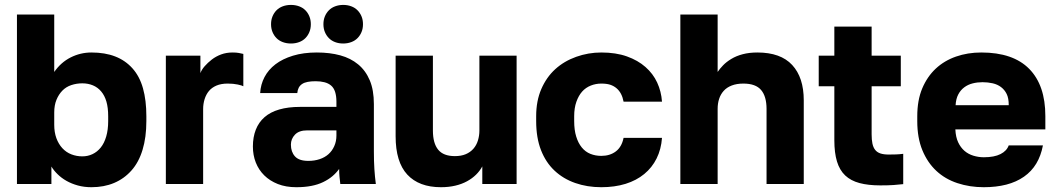

<svg xmlns="http://www.w3.org/2000/svg" viewBox="-20 -760 4368 793"><path d="M357.7 13.2Q409.5 13.2 451.1 -4.3Q492.7 -21.8 522.9 -55.8Q553.2 -89.8 568.8 -141.3Q584.5 -192.8 584.5 -260V-280Q584.5 -345.5 570.6 -395.1Q556.7 -444.7 527.1 -477.7Q497.5 -510.7 455.5 -526.9Q413.5 -543.2 357.7 -543.2Q312.3 -543.2 271.8 -522.8Q231.3 -502.3 204 -462.8V-700H50V0H192.3V-72.2Q201.8 -56.2 217.7 -40.6Q233.5 -25 254.4 -13.1Q275.3 -1.2 301.3 6Q327.2 13.2 357.7 13.2ZM320 -114.2Q296.2 -114.2 274.8 -122.5Q253.3 -130.8 237.5 -148Q221.7 -165.2 212.8 -189.5Q204 -213.8 204 -244.5V-295.5Q204 -325.3 213.2 -347.7Q222.3 -370 237.6 -385.7Q252.8 -401.3 274.6 -408.6Q296.3 -415.8 320 -415.8Q343.7 -415.8 363.7 -407.5Q383.7 -399.2 397.9 -382.3Q412.2 -365.5 419.5 -340.4Q426.8 -315.3 426.8 -280V-260Q426.8 -224 418.7 -196.4Q410.7 -168.8 396.2 -150.8Q381.8 -132.8 362.2 -123.5Q342.7 -114.2 320 -114.2Z M665 0H819V-309.3Q819 -331.2 825.1 -350.6Q831.2 -370 843 -384.2Q854.8 -398.3 874.1 -406.6Q893.3 -414.8 920.5 -414.8Q943.8 -414.8 961.9 -410.9Q980 -407 985 -403.7V-537.3Q976.8 -539.2 966.7 -541.2Q956.5 -543.2 940.3 -543.2Q915.2 -543.2 893.6 -535.3Q872 -527.3 854.9 -514.1Q837.8 -500.8 825.3 -486.5Q812.8 -472.2 807.7 -458V-530H665Z M1203.7 13.2Q1238.5 13.2 1265.8 7.8Q1293.2 2.5 1314.8 -8Q1336.5 -18.5 1352.7 -32.1Q1368.8 -45.7 1380.7 -62.2Q1380.7 -53.3 1381.1 -45.2Q1381.5 -37 1382.2 -30.1Q1383 -23.2 1383.8 -16.2Q1384.6 -9.3 1385.5 0H1532.3Q1528.3 -30 1526.3 -61.5Q1524.2 -93 1524.2 -135V-330Q1524.2 -388.3 1507.1 -428.5Q1490 -468.8 1459.1 -494.2Q1428.3 -519.7 1385.4 -531.4Q1342.5 -543.2 1288.5 -543.2Q1233.2 -543.2 1190 -530Q1146.8 -516.8 1117.7 -494.5Q1088.5 -472.2 1072.5 -441.7Q1056.5 -411.2 1054.5 -375.5H1207.8Q1209 -388.2 1213.7 -397.5Q1218.5 -406.8 1227.7 -413Q1236.8 -419.2 1250.8 -421.8Q1264.7 -424.5 1283.5 -424.5Q1304 -424.5 1320.1 -420.3Q1336.2 -416.2 1347.3 -406.8Q1358.5 -397.5 1364 -380.6Q1369.5 -363.6 1369.5 -340V-318.5H1219Q1170.2 -318.5 1133.4 -307.8Q1096.7 -297.2 1072.6 -276.1Q1048.5 -255 1036.5 -224.3Q1024.5 -193.7 1024.5 -155Q1024.5 -119 1036.5 -88.7Q1048.5 -58.3 1071.4 -35.7Q1094.4 -13 1127.6 0.1Q1160.8 13.2 1203.7 13.2ZM1253.5 -95.5Q1214.9 -95.5 1198.2 -114.2Q1181.5 -132.8 1181.5 -162.5Q1181.5 -186.3 1198.3 -203.9Q1215 -221.5 1248.5 -221.5H1369.5V-200Q1369.5 -176.4 1360.6 -156.5Q1351.7 -136.5 1336.4 -123Q1321.1 -109.5 1299.8 -102.5Q1278.5 -95.5 1253.5 -95.5ZM1181.7 -580.3Q1200 -580.3 1215.5 -586.1Q1231 -591.9 1241.4 -602.6Q1251.9 -613.2 1257.8 -627.7Q1263.8 -642.1 1263.8 -660Q1263.8 -677.9 1257.8 -692.3Q1251.9 -706.8 1241.4 -717.4Q1231 -728.1 1215.5 -733.9Q1200 -739.7 1181.6 -739.7Q1163.3 -739.7 1147.8 -733.9Q1132.4 -728.1 1121.9 -717.4Q1111.5 -706.8 1105.5 -692.3Q1099.5 -677.9 1099.5 -660Q1099.5 -642.1 1105.5 -627.7Q1111.5 -613.2 1121.9 -602.6Q1132.4 -591.9 1147.9 -586.1Q1163.4 -580.3 1181.7 -580.3ZM1397.3 -580.3Q1415.4 -580.3 1430.8 -586.1Q1446.3 -591.9 1456.7 -602.6Q1467.2 -613.2 1473.2 -627.7Q1479.2 -642.1 1479.2 -660Q1479.2 -677.9 1473.2 -692.3Q1467.2 -706.8 1456.7 -717.4Q1446.3 -728.1 1431 -733.9Q1415.8 -739.7 1397.7 -739.7Q1379.6 -739.7 1364.2 -733.9Q1348.7 -728.1 1338.3 -717.4Q1327.8 -706.8 1321.8 -692.3Q1315.8 -677.9 1315.8 -660Q1315.8 -642.1 1321.8 -627.7Q1327.8 -613.2 1338.3 -602.6Q1348.7 -591.9 1364 -586.1Q1379.2 -580.3 1397.3 -580.3Z M1801.3 13.2Q1833.5 13.2 1860.4 6.8Q1887.3 0.5 1908.7 -11.2Q1930.2 -22.8 1946.1 -38.5Q1962 -54.2 1972 -72.7V0H2113.7V-530H1960V-220.7Q1960 -199.9 1954 -180Q1948 -160.2 1935.2 -145.6Q1922.3 -131 1903.4 -123.1Q1884.6 -115.2 1858.8 -115.2Q1811.3 -115.2 1789.7 -141.8Q1768 -168.4 1768 -220.7V-530H1614V-197.2Q1614 -91 1662.2 -38.9Q1710.5 13.2 1801.3 13.2Z M2463.5 13.2Q2518.8 13.2 2563.8 -0.7Q2608.7 -14.7 2640.9 -41.3Q2673.2 -67.8 2691.9 -105.5Q2710.7 -143.2 2714.2 -190.7H2555.5Q2548 -153.2 2523.6 -134.7Q2499.2 -116.2 2463.5 -116.2Q2439.3 -116.2 2418.5 -124.5Q2397.7 -132.8 2382.8 -151.1Q2368 -169.3 2359.8 -196.2Q2351.5 -223 2351.5 -260V-280Q2351.5 -314 2360.6 -339.7Q2369.7 -365.3 2384.3 -381.7Q2399 -398.2 2419.8 -406.5Q2440.7 -414.8 2463.5 -414.8Q2485.3 -414.8 2500.1 -410.1Q2514.8 -405.3 2526.2 -395.7Q2537.7 -386 2545 -371.9Q2552.3 -357.8 2555.5 -340H2714.2Q2711.2 -382.3 2694.3 -419Q2677.3 -455.7 2646 -483.2Q2614.7 -510.8 2569.3 -527Q2523.8 -543.2 2463.5 -543.2Q2409.7 -543.2 2359.7 -525.3Q2309.7 -507.5 2273.2 -474.2Q2236.8 -441 2215.7 -392.2Q2194.5 -343.3 2194.5 -280V-260Q2194.5 -191 2214.4 -140Q2234.3 -89 2270.4 -55.2Q2306.5 -21.3 2355.9 -4.1Q2405.3 13.2 2463.5 13.2Z M2790 0H2944V-310.3Q2944 -332.8 2950.1 -351.5Q2956.1 -370.3 2968.9 -384.6Q2981.7 -399 3002.3 -406.9Q3022.8 -414.8 3050.3 -414.8Q3101 -414.8 3123.5 -388.3Q3146 -361.8 3146 -310.3V0H3299.7V-345.5Q3299.7 -440 3251.9 -491.6Q3204.2 -543.2 3108.1 -543.2Q3074.5 -543.2 3047.7 -536.1Q3020.9 -529.1 3000.4 -516.6Q2979.8 -504.2 2966.2 -489.9Q2952.5 -475.7 2944 -462.8V-700H2790Z M3616 5.7Q3649.8 5.7 3670.6 4.2Q3691.3 2.7 3710.5 0.5V-124.7Q3695.5 -122.7 3680.5 -122.2Q3665.5 -121.7 3650.5 -121.7Q3629.7 -121.7 3616.2 -126.3Q3602.6 -130.8 3594.6 -141Q3586.6 -151.1 3583.3 -167Q3580 -182.8 3580 -205.2V-403.7H3700.5V-530H3580V-650H3426V-530H3361.5V-403.7H3426V-180.7Q3426 -128.9 3436.9 -93Q3447.8 -57.2 3470.9 -35.3Q3494 -13.5 3530.1 -3.9Q3566.1 5.7 3616 5.7Z M4043 13.2Q4094.5 13.2 4136.1 2.5Q4177.7 -8.2 4209.2 -30.2Q4240.7 -52.2 4260.1 -84.6Q4279.5 -117 4287.5 -159.5H4146.2Q4138.2 -136.8 4112.5 -123.7Q4086.8 -110.5 4043.4 -110.5Q4021.7 -110.5 4000.4 -116.9Q3979.2 -123.3 3963.3 -137.1Q3947.4 -151 3937.4 -172.3Q3927.3 -193.7 3925.8 -225.5H4297.5V-280.5Q4297.5 -407.8 4230.9 -475.5Q4164.3 -543.2 4032.9 -543.2Q3976.7 -543.2 3928.4 -526.3Q3880.2 -509.5 3844.8 -476.5Q3809.5 -443.5 3789 -394.8Q3768.5 -346.1 3768.5 -279.8V-259.7Q3768.5 -190.6 3789.6 -139.5Q3810.7 -88.4 3847.2 -54.4Q3883.7 -20.3 3934.4 -3.6Q3985.1 13.2 4043 13.2ZM4038 -420.5Q4059.9 -420.5 4079.8 -416Q4099.7 -411.5 4114.4 -400.4Q4129.2 -389.3 4137.8 -371.8Q4146.4 -354.4 4146.3 -325.5H3926.8Q3928.3 -351.8 3937.8 -369.9Q3947.3 -388 3962.7 -399.4Q3978 -410.8 3997.3 -415.6Q4016.6 -420.5 4038 -420.5Z"/></svg>

Font: Golos Text VF
Style: Regular
Weight: 400
Designer: A.Korolkova, Vitaly Kuzmin
Foundry: ParaType Ltd
Version: Version 2.005